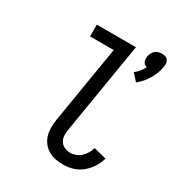

<svg xmlns="http://www.w3.org/2000/svg" viewBox="-183 -900 966 1033"><g transform="rotate(30 300.0 -383.5)"><path d="M479 -571 441 -613Q456 -625 468 -639.5Q480 -654 488 -671Q480 -673 474 -677.5Q468 -682 464.5 -689.5Q461 -697 460.5 -705Q460 -713 461 -722Q463 -733 468 -743Q473 -753 481.5 -761Q490 -769 501 -772Q512 -775 523 -775Q534 -775 544 -772Q554 -769 560 -761Q566 -753 567.5 -743Q569 -733 567 -722Q564 -701 556.5 -680Q549 -659 537.5 -639.5Q526 -620 511.5 -602.5Q497 -585 479 -571ZM361 8Q336 8 312 3.5Q288 -1 267.5 -13Q247 -25 232.5 -44Q218 -63 211.5 -85.5Q205 -108 205 -133.5Q205 -159 209 -184L288 -662H141V-735H384L291 -172Q287 -152 288 -132.5Q289 -113 298 -97.5Q307 -82 324.5 -74Q342 -66 361 -66Q378 -66 395.5 -72.5Q413 -79 426.5 -92Q440 -105 449 -121Q458 -137 463 -154L542 -134Q533 -104 516 -77Q499 -50 474.5 -30Q450 -10 420.5 -1Q391 8 361 8Z"/></g></svg>

Font: Iosevka Curly Extended
Style: Italic
Weight: 400
Width: 7
Italic angle: -9°
Monospace: yes
Designer: Belleve Invis
Foundry: Belleve Invis
Version: Version 11.1.0; ttfautohint (v1.8.3)